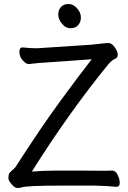

<svg xmlns="http://www.w3.org/2000/svg" viewBox="-20 -926 640 959"><path d="M384 -839Q384 -815 370 -800Q356 -785 332 -785Q308 -785 289.5 -807.5Q271 -830 271 -853Q271 -876 284.5 -891Q298 -906 322 -906Q346 -906 365 -884.5Q384 -863 384 -839ZM374 -74 502 -73Q524 -73 539 -74H540Q557 -74 567.5 -53Q578 -32 578 -12.5Q578 7 561 7H560Q522 3 457 1H292Q113 1 88 10Q79 13 66.5 13Q54 13 38 -5.5Q22 -24 22 -36.5Q22 -49 24.5 -56Q27 -63 40 -74.5Q53 -86 57 -91Q185 -290 279.5 -419Q374 -548 438 -630L199 -613Q175 -612 155 -609.5Q135 -607 124 -606H123Q110 -606 93.5 -624.5Q77 -643 77 -666Q77 -689 91 -689H93Q137 -685 155.5 -685Q174 -685 198 -687L440 -703Q462 -705 484.5 -708Q507 -711 522.5 -711Q538 -711 553 -690Q568 -669 568 -653.5Q568 -638 557 -633Q541 -628 522 -606Q328 -369 139 -69Q200 -74 264 -74Z"/></svg>

Font: LXGW WenKai Lite
Style: Bold
Weight: 700
Designer: LXGW / Fontworks Inc.
Foundry: LXGW / Fontworks Inc.
Version: Version 1.330;April 28, 2024